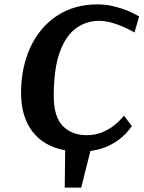

<svg xmlns="http://www.w3.org/2000/svg" viewBox="-20 -680 654 875"><path d="M275 175 277 5Q179 -13 127.5 -81Q76 -149 76 -256Q76 -373 118.5 -464.5Q161 -556 239.5 -608Q318 -660 424 -660Q463 -660 497.5 -651.5Q532 -643 558 -632.5Q584 -622 599 -613.5Q614 -605 614 -605L593 -532Q593 -532 578.5 -540Q564 -548 540 -558.5Q516 -569 487.5 -577Q459 -585 431 -585Q374 -585 327.5 -552Q281 -519 253 -444Q225 -369 225 -242Q225 -148 266 -106Q307 -64 375 -64Q415 -64 446.5 -77.5Q478 -91 500 -108.5Q522 -126 533.5 -139.5Q545 -153 545 -153L581 -105Q581 -105 570 -90.5Q559 -76 536.5 -55.5Q514 -35 478 -17Q442 1 392 8L350 175Z"/></svg>

Font: Arsenal SC
Style: Bold Italic
Weight: 700
Italic angle: -9.10001°
Designer: Andrij Shevchenko
Foundry: Stairsfor
Version: Version 2.001; ttfautohint (v1.8.4.7-5d5b)